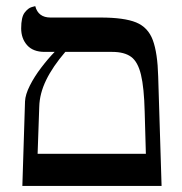

<svg xmlns="http://www.w3.org/2000/svg" viewBox="-20 -613 599 633"><path d="M53.7 0 62.5 -278.8Q63.5 -301.3 78.4 -330.8Q93.3 -360.4 116 -390.1Q138.7 -419.9 160.2 -441.9H127.4Q88.9 -441.9 69.3 -464.1Q49.8 -486.3 49.8 -519.5Q49.8 -556.6 61.3 -571.5Q72.8 -586.4 84.5 -589.6Q96.2 -592.8 96.2 -592.8Q106 -555.2 146.5 -555.2H311.5Q389.2 -555.2 428.7 -539.1Q468.3 -522.9 483.9 -480.5Q499.5 -438 501.5 -361.3L512.7 0ZM195.3 -441.9Q153.8 -393.6 132.1 -348.9Q110.4 -304.2 109.4 -260.7L104 -106H460.9L457 -244.6Q455.1 -323.7 444.8 -366.5Q434.6 -409.2 412.4 -425.5Q390.1 -441.9 350.1 -441.9Z"/></svg>

Font: Kurinto Seri
Style: Regular
Weight: 400
Designer: Kurinto was developed by Clint Goss from a range of fonts that are compatible with the SIL Open Font License Version 1.1
Foundry: Clinton F. Goss
Version: Version 2.196; July 25, 2020